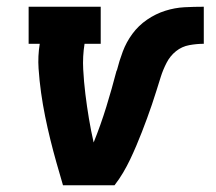

<svg xmlns="http://www.w3.org/2000/svg" viewBox="-20 -550 640 570"><path d="M167 0Q157 -34 147.5 -67.5Q138 -101 129.5 -135.5Q121 -170 114 -204.5Q107 -239 102 -274.5Q97 -310 94.5 -346.5Q92 -383 98 -420H65V-530H279V-420H231Q225 -382 227 -344.5Q229 -307 233.5 -270.5Q238 -234 244 -198Q250 -162 258 -127Q279 -179 295.5 -232.5Q312 -286 326 -340L327 -341Q334 -369 344.5 -397Q355 -425 373 -449.5Q391 -474 416.5 -491.5Q442 -509 470.5 -518Q499 -527 527.5 -528.5Q556 -530 585 -530V-420Q564 -420 542 -416Q520 -412 502.5 -398Q485 -384 474.5 -363.5Q464 -343 457.5 -322.5Q451 -302 444.5 -281Q438 -260 431 -239.5Q424 -219 416.5 -198.5Q409 -178 401 -157.5Q393 -137 384.5 -117Q376 -97 366.5 -77Q357 -57 345.5 -37.5Q334 -18 320 0Z"/></svg>

Font: Iosevka Curly Slab XBdEx
Style: Italic
Weight: 800
Width: 7
Italic angle: -9°
Monospace: yes
Designer: Belleve Invis
Foundry: Belleve Invis
Version: Version 11.1.0; ttfautohint (v1.8.3)